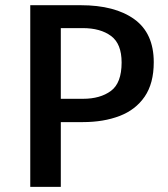

<svg xmlns="http://www.w3.org/2000/svg" viewBox="-20 -728 655 748"><path d="M579 -485.6Q579 -403.1 543.6 -351.5Q508.2 -300 445.9 -276.2Q383.6 -252.3 302.6 -252.3H216.9V0H97.9V-707.7H294.4Q427.7 -707.7 503.3 -653.1Q579 -598.5 579 -485.6ZM453.8 -484.6Q453.8 -557.4 412.6 -587.9Q371.3 -618.5 302.1 -618.5H216.9V-343.1H303.6Q370.3 -343.1 412.1 -373.8Q453.8 -404.6 453.8 -484.6Z"/></svg>

Font: Fira Code Medium
Style: Regular
Weight: 500
Designer: Carrois Corporate, Edenspiekermann AG, Nikita Prokopov
Foundry: Carrois Corporate, Edenspiekermann AG, Nikita Prokopov
Version: Version 6.002